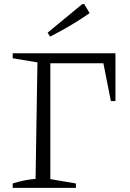

<svg xmlns="http://www.w3.org/2000/svg" viewBox="-20 -903 627 923"><path d="M41 0V-21Q69 -30 96.5 -35.5Q124 -41 151 -43L160 -603L41 -623V-647H535V-417H513L477 -599H222V-42L345 -21V0ZM221 -727 209 -746 375 -883H385L411 -840Q365 -808 317.5 -780Q270 -752 221 -727Z"/></svg>

Font: Piazzolla SC Light
Style: Regular
Weight: 300
Designer: Juan Pablo del Peral
Foundry: Huerta Tipografica
Version: Version 1.330